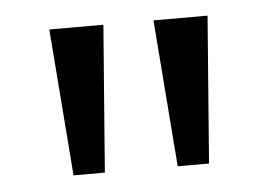

<svg xmlns="http://www.w3.org/2000/svg" viewBox="-32 -753 472 336"><g transform="rotate(-5 204.0 -585.0)"><path d="M160 -714 140 -456H85L65 -714ZM343 -714 323 -456H268L248 -714Z"/></g></svg>

Font: Noto Sans Mandaic
Style: Regular
Weight: 400
Designer: Monotype Design Team
Foundry: Monotype Imaging Inc.
Version: Version 2.002; ttfautohint (v1.8.4.7-5d5b)